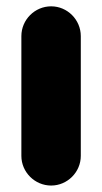

<svg xmlns="http://www.w3.org/2000/svg" viewBox="-20 -573 320 601"><path d="M140.1 7.8C190.9 7.8 232.9 -34.2 232.9 -85V-460C232.9 -511.2 190.9 -553.2 140.1 -553.2C88.9 -553.2 46.9 -511.2 46.9 -460V-85C46.9 -34.2 88.9 7.8 140.1 7.8Z"/></svg>

Font: Jellee Bold
Style: Regular
Weight: 700
Designer: Alfredo Marco Pradil
Foundry: Hanken Design Co.
Version: Version 1.223;hotconv 1.0.109;makeotfexe 2.5.65596